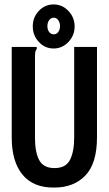

<svg xmlns="http://www.w3.org/2000/svg" viewBox="-20 -835 490 867"><path d="M225 12Q130 13 81.5 -46.5Q33 -106 33 -213V-623H146V-614Q141 -608 139.5 -601Q138 -594 138 -577V-212Q138 -148 157 -112Q176 -76 226 -76Q277 -76 296 -113Q315 -150 315 -215V-623H418V-216Q418 -97 365.5 -42.5Q313 12 225 12ZM222 -616Q183 -616 155.5 -645.5Q128 -675 128 -716Q128 -757 155.5 -786Q183 -815 222 -815Q261 -815 289 -785.5Q317 -756 317 -716Q317 -675 289 -645.5Q261 -616 222 -616ZM223 -680Q235 -680 243 -690.5Q251 -701 251 -717Q251 -733 243 -744Q235 -755 223 -755Q210 -755 202 -744Q194 -733 194 -717Q194 -701 202 -690.5Q210 -680 223 -680Z"/></svg>

Font: Inconsolata SemiCondensed Bold
Style: Regular
Weight: 700
Width: 4
Monospace: yes
Designer: Raph Levien, Cyreal, Brenton Simpson
Foundry: Raph Levien, Cyreal, Google
Version: Version 3.001; ttfautohint (v1.8.2.53-6de2)